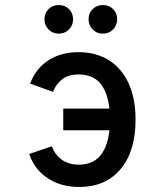

<svg xmlns="http://www.w3.org/2000/svg" viewBox="-20 -730 656 762"><path d="M294.5 12Q221 12 168.8 -23Q116.5 -58 96 -119L186 -149.5Q196.5 -118 224 -97.2Q251.5 -76.5 293 -76.5Q356 -76.5 386.2 -123.5Q416.5 -170.5 416.5 -255.5Q416.5 -340 386.8 -387.2Q357 -434.5 292 -434.5Q250.5 -434.5 225.8 -414.5Q201 -394.5 190.5 -365.5L99.5 -398Q121.5 -457.5 171.5 -490.2Q221.5 -523 290.5 -523Q361.5 -523 412.5 -490.8Q463.5 -458.5 490.8 -398.5Q518 -338.5 518 -255.5Q518 -129.5 458.5 -58.8Q399 12 294.5 12ZM231 -213V-299H469.5V-213ZM213 -596.5Q189 -596.5 172.8 -613Q156.5 -629.5 156.5 -653.5Q156.5 -678 172.8 -694Q189 -710 213 -710Q237.5 -710 253.8 -694Q270 -678 270 -653.5Q270 -629.5 253.8 -613Q237.5 -596.5 213 -596.5ZM388 -596.5Q364 -596.5 347.8 -613Q331.5 -629.5 331.5 -653.5Q331.5 -678 347.8 -694Q364 -710 388 -710Q412.5 -710 428.8 -694Q445 -678 445 -653.5Q445 -629.5 428.8 -613Q412.5 -596.5 388 -596.5Z"/></svg>

Font: Overpass Mono Medium
Style: Regular
Weight: 500
Monospace: yes
Designer: Delve Withrington, Dave Bailey
Foundry: Delve Fonts LLC
Version: Version 4.000